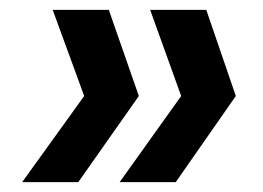

<svg xmlns="http://www.w3.org/2000/svg" viewBox="-20 -490 535 390"><path d="M201 -470 262 -295 139 -120H25L151 -295L87 -470ZM399 -470 459 -295 337 -120H223L348 -295L285 -470Z"/></svg>

Font: DM Sans 10pt SemiBold
Style: Italic
Weight: 600
Italic angle: -10°
Version: Version 4.004;gftools[0.9.30]